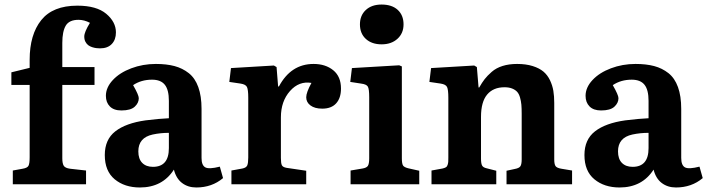

<svg xmlns="http://www.w3.org/2000/svg" viewBox="-20 -807 3101 841"><path d="M36.1 0V-60.1L79.1 -67.9Q99.6 -71.3 104.7 -80.8Q109.9 -90.3 109.9 -118.2V-435.1H29.8V-490.2L109.9 -509.8V-544.9Q109.9 -655.3 160.6 -718.8Q211.4 -782.2 318.8 -782.2Q402.8 -782.2 445.3 -746.6Q487.8 -710.9 487.8 -665Q487.8 -633.3 469.7 -614.3Q451.7 -595.2 418 -595.2Q409.7 -595.2 401.9 -596.2Q394 -597.2 384 -600.3Q374 -603.5 366.7 -608.9Q359.4 -614.3 354.2 -624Q349.1 -633.8 349.1 -647Q349.1 -666.5 374 -707Q348.6 -720.2 324.2 -720.2Q283.2 -720.2 268.1 -694.8Q252.9 -669.4 252.9 -619.1V-513.2H394V-435.1H252.9V-113.8Q252.9 -90.8 259.3 -80.8Q265.6 -70.8 287.1 -67.9L356.9 -60.1V0Z M592.8 14.2Q525.9 14.2 482.4 -21.7Q439 -57.6 439 -127.9Q439 -195.8 485.1 -231.7Q531.2 -267.6 617.7 -279.8Q676.3 -287.1 719.7 -289.1V-365.2Q719.7 -413.6 701.9 -435.8Q684.1 -458 646 -458Q598.6 -458 563 -434.1Q587.9 -390.6 587.9 -377Q587.9 -356 570.1 -339.6Q552.2 -323.2 511.7 -323.2Q478.5 -323.2 461.2 -340.8Q443.8 -358.4 443.8 -387.2Q443.8 -423.8 474.1 -456.3Q504.4 -488.8 554.9 -507.8Q605.5 -526.9 662.6 -526.9Q709.5 -526.9 744.4 -517.6Q779.3 -508.3 806.9 -486.6Q834.5 -464.8 848.6 -425.5Q862.8 -386.2 862.8 -330.1V-115.2Q862.8 -83 879.2 -74Q895.5 -64.9 942.9 -77.1L957 -26.9Q908.2 14.2 839.8 14.2Q803.2 14.2 777.3 -5.6Q751.5 -25.4 741.7 -64Q691.4 14.2 592.8 14.2ZM649.9 -76.2Q719.7 -76.2 719.7 -158.2V-225.1Q683.1 -225.1 648.9 -217.8Q585.9 -204.1 585.9 -144Q585.9 -110.8 603 -93.5Q620.1 -76.2 649.9 -76.2Z M993.7 0V-60.1L1041.5 -68.8Q1058.6 -72.3 1063 -82.5Q1067.4 -92.8 1067.4 -117.2V-378.9Q1067.4 -414.1 1061.8 -425.8Q1056.2 -437.5 1033.7 -440.9L984.4 -448.2L991.7 -508.8L1179.7 -520L1191.4 -513.2L1198.2 -428.2H1201.7Q1254.4 -526.9 1353.5 -526.9Q1405.8 -526.9 1439.7 -499.3Q1473.6 -471.7 1473.6 -418.9Q1473.6 -377.9 1452.6 -354.5Q1431.6 -331.1 1391.6 -331.1Q1358.9 -331.1 1340.1 -345Q1321.3 -358.9 1321.3 -380.9Q1321.3 -401.9 1344.2 -443.8Q1290 -453.1 1250.2 -408.2Q1210.4 -363.3 1210.4 -293V-115.2Q1210.4 -91.8 1214.6 -83.3Q1218.8 -74.7 1235.4 -71.8L1321.3 -59.1V0Z M1556.6 -700.2Q1556.6 -739.3 1582.3 -763.2Q1607.9 -787.1 1651.4 -787.1Q1696.8 -787.1 1722.2 -763.7Q1747.6 -740.2 1747.6 -700.2Q1747.6 -661.1 1720.9 -637Q1694.3 -612.8 1651.4 -612.8Q1608.4 -612.8 1582.5 -636.5Q1556.6 -660.2 1556.6 -700.2ZM1515.6 0V-60.1L1567.4 -68.8Q1585.9 -71.8 1591.6 -80.8Q1597.2 -89.8 1597.2 -113.8V-381.8Q1597.2 -417 1591.3 -427.5Q1585.4 -438 1561.5 -440.9L1514.2 -448.2L1521.5 -508.8L1728.5 -521L1740.2 -516.1V-113.8Q1740.2 -89.8 1745.4 -82Q1750.5 -74.2 1768.6 -69.8L1816.4 -59.1V0Z M1870.1 0V-60.1L1918 -68.8Q1927.2 -70.8 1932.9 -74.2Q1938.5 -77.6 1940.7 -85Q1942.9 -92.3 1943.4 -98.1Q1943.8 -104 1943.8 -117.2V-378.9Q1943.8 -414.1 1938.2 -425.8Q1932.6 -437.5 1910.2 -440.9L1860.8 -448.2L1868.2 -508.8L2057.1 -520L2068.8 -513.2L2076.2 -423.8H2079.1Q2091.3 -445.3 2102.8 -460.2Q2114.3 -475.1 2133.8 -492.2Q2153.3 -509.3 2181.4 -518.1Q2209.5 -526.9 2245.1 -526.9Q2284.2 -526.9 2313.5 -517.6Q2342.8 -508.3 2360.6 -493.2Q2378.4 -478 2389.2 -455.3Q2399.9 -432.6 2403.8 -409.2Q2407.7 -385.7 2407.7 -356V-108.9Q2407.7 -87.9 2413.3 -79.6Q2418.9 -71.3 2439 -67.9L2485.8 -60.1V0H2198.7V-59.1L2234.9 -66.9Q2253.9 -70.3 2259.5 -78.9Q2265.1 -87.4 2265.1 -108.9V-309.1Q2265.1 -332.5 2263.7 -348.6Q2262.2 -364.7 2257.8 -380.1Q2253.4 -395.5 2245.4 -404.5Q2237.3 -413.6 2223.4 -419.2Q2209.5 -424.8 2189.9 -424.8Q2140.6 -424.8 2113.8 -392.8Q2086.9 -360.8 2086.9 -294.9V-112.8Q2086.9 -90.8 2091.6 -82Q2096.2 -73.2 2111.8 -69.8L2153.8 -59.1V0Z M2693.8 14.2Q2627 14.2 2583.5 -21.7Q2540 -57.6 2540 -127.9Q2540 -195.8 2586.2 -231.7Q2632.3 -267.6 2718.8 -279.8Q2777.3 -287.1 2820.8 -289.1V-365.2Q2820.8 -413.6 2803 -435.8Q2785.2 -458 2747.1 -458Q2699.7 -458 2664.1 -434.1Q2689 -390.6 2689 -377Q2689 -356 2671.1 -339.6Q2653.3 -323.2 2612.8 -323.2Q2579.6 -323.2 2562.3 -340.8Q2544.9 -358.4 2544.9 -387.2Q2544.9 -423.8 2575.2 -456.3Q2605.5 -488.8 2656 -507.8Q2706.5 -526.9 2763.7 -526.9Q2810.5 -526.9 2845.5 -517.6Q2880.4 -508.3 2908 -486.6Q2935.5 -464.8 2949.7 -425.5Q2963.9 -386.2 2963.9 -330.1V-115.2Q2963.9 -83 2980.2 -74Q2996.6 -64.9 3043.9 -77.1L3058.1 -26.9Q3009.3 14.2 2940.9 14.2Q2904.3 14.2 2878.4 -5.6Q2852.5 -25.4 2842.8 -64Q2792.5 14.2 2693.8 14.2ZM2751 -76.2Q2820.8 -76.2 2820.8 -158.2V-225.1Q2784.2 -225.1 2750 -217.8Q2687 -204.1 2687 -144Q2687 -110.8 2704.1 -93.5Q2721.2 -76.2 2751 -76.2Z"/></svg>

Font: Literata Book
Style: Bold
Weight: 700
Designer: Latin by Veronika Burian and Jose Scaglione. Greek by Irene Vlachou. Cyrillic by Vera Evstafieva
Foundry: TypeTogether
Version: Version 2.003;PS 002.003;hotconv 1.0.88;makeotf.lib2.5.64775